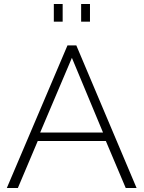

<svg xmlns="http://www.w3.org/2000/svg" viewBox="-20 -936 715 956"><path d="M14 0 316 -710H360L660 0H606L507 -234H168L69 0ZM180 -276H493L338 -648ZM292 -828H248V-916H292ZM428 -828H384V-916H428Z"/></svg>

Font: Raleway
Style: Light
Weight: 300
Designer: Matt McInerney, Pablo Impallari, Rodrigo Fuenzalida
Foundry: Matt McInerney, Pablo Impallari, Rodrigo Fuenzalida
Version: Version 3.000